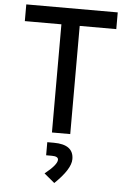

<svg xmlns="http://www.w3.org/2000/svg" viewBox="-63 -738 712 1062"><g transform="rotate(5 293.0 -207.5)"><path d="M242.2 0V-600.6H39.1V-693.4H546.9V-600.6H343.8V0ZM279.3 277.3 221.2 229Q288.6 175.3 288.6 147.5Q288.6 128.4 252.9 128.4H221.2V55.7H257.8Q367.7 55.7 367.7 137.2Q367.7 192.4 279.3 277.3Z"/></g></svg>

Font: CaskaydiaMono NF
Style: Regular
Weight: 400
Designer: Aaron Bell
Foundry: Saja Typeworks
Version: Version 2111.001; ttfautohint (v1.8.4);Nerd Fonts 3.1.1